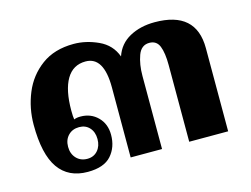

<svg xmlns="http://www.w3.org/2000/svg" viewBox="-69 -540 867 662"><g transform="rotate(-15 364.5 -209.5)"><path d="M32 -195Q32 -254 54 -307.5Q76 -361 122 -395Q168 -429 237 -429Q281 -429 324.5 -409Q368 -389 384 -345Q398 -387 436.5 -408Q475 -429 526 -429Q674 -429 674 -297V0H535V-274Q535 -317 525.5 -341Q516 -365 490 -365Q461 -365 449.5 -333.5Q438 -302 438 -261V0H326V-250Q326 -360 261 -360Q216 -360 193 -321Q170 -282 170 -209Q170 -188 172 -177Q181 -181 195 -181Q232 -181 256.5 -156.5Q281 -132 281 -93Q281 -49 255 -19.5Q229 10 171 10Q102 10 67 -40Q32 -90 32 -195ZM232 -91Q232 -116 218 -131.5Q204 -147 181 -147Q157 -147 142 -131.5Q127 -116 127 -91Q127 -66 142 -50Q157 -34 181 -34Q204 -34 218 -50Q232 -66 232 -91Z"/></g></svg>

Font: Taviraj SemiBold
Style: Regular
Weight: 600
Designer: Katatrad Team
Foundry: CadsonDemak
Version: Version 1.001